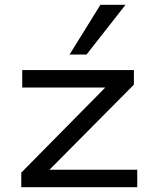

<svg xmlns="http://www.w3.org/2000/svg" viewBox="-20 -783 637 803"><path d="M69 0V-61L450 -447L453 -417H73V-490H540V-429L158 -44L155 -73H554V0ZM271 -555 400 -763H505L342 -555Z"/></svg>

Font: Nunito Sans 10pt Expanded
Style: Regular
Weight: 400
Width: 7
Designer: Vernon Adams
Foundry: Vernon Adams
Version: Version 3.101;gftools[0.9.27]